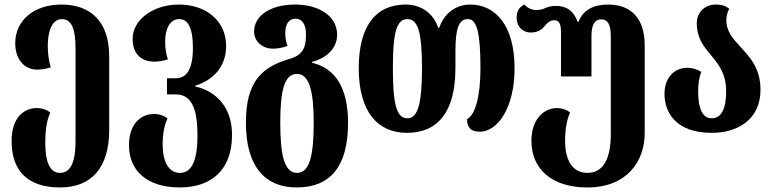

<svg xmlns="http://www.w3.org/2000/svg" viewBox="-20 -570 3399 844"><path d="M244 254C381 254 460 169 460 1V-322C460 -481 373 -550 250 -550C131 -550 47 -482 47 -380C47 -309 87 -264 143 -264C161 -264 182 -267 203 -274C195 -301 190 -333 190 -368C190 -432 208 -486 252 -486C293 -486 312 -446 312 -358V53C312 138 292 190 244 190C197 190 179 138 179 56C179 -13 190 -51 201 -75C188 -87 165 -95 141 -95C90 -95 31 -58 31 50C31 178 99 254 244 254Z M770 254C908 254 1000 178 1000 23C1000 -115 912 -174 838 -190V-193C914 -217 974 -273 974 -368C974 -476 889 -550 766 -550C651 -550 563 -481 563 -400C563 -330 604 -299 659 -299C676 -299 697 -302 718 -309C710 -333 706 -355 706 -388C706 -438 724 -486 768 -486C807 -486 828 -447 828 -359C828 -254 793 -226 752 -226H714V-155H753C819 -155 848 -98 848 24C848 141 821 190 770 190C722 190 695 141 695 65C695 11 705 -25 716 -49C703 -61 681 -69 657 -69C606 -69 547 -33 547 69C547 178 624 254 770 254Z M1284 254C1432 254 1510 162 1510 -30C1510 -182 1455 -270 1352 -294V-298C1417 -315 1462 -359 1462 -417C1462 -502 1378 -550 1278 -550C1169 -550 1097 -502 1097 -431C1097 -389 1132 -356 1180 -356C1201 -356 1225 -361 1244 -368C1239 -379 1234 -399 1234 -426C1234 -462 1249 -488 1279 -488C1308 -488 1325 -462 1325 -421C1325 -374 1320 -331 1256 -312C1126 -275 1061 -207 1061 -30C1061 162 1145 254 1284 254ZM1286 190C1231 190 1212 116 1212 -30C1212 -172 1230 -245 1285 -245C1339 -245 1359 -172 1359 -30C1359 116 1340 190 1286 190Z M1769 14C1905 14 1982 -79 1982 -270V-344C1982 -449 1998 -486 2037 -486C2076 -486 2092 -427 2092 -270C2092 -149 2070 -65 2033 -46C2033 -15 2045 9 2089 9C2167 9 2242 -95 2242 -270C2242 -458 2158 -550 2047 -550C1988 -550 1933 -515 1911 -448H1906C1884 -515 1828 -550 1763 -550C1632 -550 1557 -456 1557 -270C1557 -79 1640 14 1769 14ZM1771 -50C1723 -50 1707 -112 1707 -270C1707 -427 1723 -486 1771 -486C1817 -486 1835 -430 1835 -270C1835 -112 1816 -50 1771 -50Z M2562 254C2737 254 2814 138 2814 15V-371C2814 -487 2756 -550 2653 -550C2588 -550 2542 -525 2523 -474H2519C2501 -525 2468 -544 2423 -544C2407 -544 2392 -541 2378 -535C2363 -528 2351 -526 2338 -526C2318 -526 2299 -534 2286 -550C2266 -542 2251 -525 2251 -491C2251 -454 2277 -427 2313 -427C2340 -427 2359 -437 2371 -452C2385 -469 2398 -481 2416 -481C2439 -481 2446 -464 2446 -427V-234H2580V-411C2580 -463 2595 -485 2623 -485C2651 -485 2665 -463 2665 -411V18C2665 132 2630 190 2562 190C2499 190 2464 138 2464 49C2464 -13 2475 -51 2486 -75C2473 -87 2451 -95 2427 -95C2376 -95 2316 -51 2316 49C2316 170 2402 254 2562 254Z M3109 14C3229 14 3323 -50 3323 -175C3323 -272 3274 -321 3233 -366C3202 -400 3173 -431 3173 -481C3173 -498 3177 -518 3186 -531C3172 -543 3155 -550 3127 -550C3077 -550 3043 -515 3043 -468C3043 -402 3074 -365 3105 -328C3138 -288 3172 -247 3172 -169C3172 -93 3152 -50 3108 -50C3068 -50 3049 -93 3049 -168C3049 -199 3052 -228 3063 -254C3044 -266 3021 -272 3002 -272C2944 -272 2901 -229 2901 -157C2901 -78 2949 14 3109 14Z"/></svg>

Font: Noto Serif Georgian ExtraCondensed ExtraBold
Style: Regular
Weight: 800
Width: 2
Designer: Monotype Design Team, Akaki Razmadze
Foundry: Google LLC
Version: Version 2.003